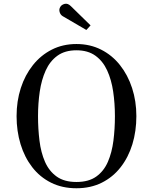

<svg xmlns="http://www.w3.org/2000/svg" viewBox="-20 -995 816 1025"><path d="M315 -908.5Q303 -915.5 298.5 -930.2Q294 -945 301.5 -957.5Q308.5 -970 325 -974.2Q341.5 -978.5 357.5 -963L463.5 -859.5L441 -835ZM388 10Q312 10 252.5 -19.8Q193 -49.5 152 -102.5Q111 -155.5 89.8 -225.2Q68.5 -295 68.5 -375Q68.5 -455 91 -524.8Q113.5 -594.5 155.8 -647.5Q198 -700.5 256.8 -730.2Q315.5 -760 388 -760Q460.5 -760 519.5 -730.2Q578.5 -700.5 620.5 -647.5Q662.5 -594.5 685.2 -524.8Q708 -455 708 -375Q708 -295 686.8 -225.2Q665.5 -155.5 624.2 -102.5Q583 -49.5 523.5 -19.8Q464 10 388 10ZM388 -726.5Q326.5 -726.5 286.5 -697.5Q246.5 -668.5 224 -618.8Q201.5 -569 192.2 -506Q183 -443 183 -375Q183 -307 190.8 -244Q198.5 -181 220.2 -131.2Q242 -81.5 282.5 -52.5Q323 -23.5 388 -23.5Q453.5 -23.5 494 -52.5Q534.5 -81.5 556 -131.2Q577.5 -181 585.5 -244Q593.5 -307 593.5 -375Q593.5 -443 584.2 -506Q575 -569 552.2 -618.8Q529.5 -668.5 489.5 -697.5Q449.5 -726.5 388 -726.5Z"/></svg>

Font: Bodoni* 06pt
Style: Regular
Weight: 400
Version: Version 2.3